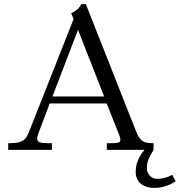

<svg xmlns="http://www.w3.org/2000/svg" viewBox="-20 -725 870 929"><path d="M120.8 -88.1 336.2 -633.1 324.4 -660.9Q340.4 -667.6 353.8 -679.4Q367.2 -691.1 372.6 -705H395.5L637.6 -91.4Q648 -64.5 659.2 -52.1Q670.5 -39.8 684.8 -35.9Q699.1 -32 723.1 -32V0H497V-32Q529.2 -32 541.4 -33.1Q553.5 -34.1 558 -37.6Q562.5 -41 562.5 -48.8Q562.5 -53.6 560.8 -60.1Q559.1 -66.6 555.6 -74.9L496.2 -224.4H220.4L167.9 -85.5Q164.6 -76.5 162.2 -68.6Q159.9 -60.6 159.9 -54.2Q159.9 -44.8 166.1 -40Q172.2 -35.2 186.2 -33.6Q200.2 -32 231 -32V0H19.9V-32Q53.1 -32 71.3 -36.6Q89.5 -41.1 100.5 -52.6Q111.5 -64.1 120.8 -88.1ZM483.8 -258.4 357.5 -580.6 233.9 -258.4ZM636.6 107.2Q636.6 76.2 647.5 50.8Q658.4 25.4 676.6 3.4L679.4 0H723.1Q705.9 28 698.2 47Q690.6 66 690.6 89.5Q690.6 101.8 696.8 113.5Q702.9 125.2 714 132.8Q725.1 140.2 739 140.2Q758.9 140.2 776.9 135.8Q794.9 131.2 812.9 120.8L830.1 152.4Q807.1 166.8 781.6 175.5Q756.1 184.2 725.4 184.2Q700.9 184.2 680.7 175.6Q660.5 167 648.6 149.7Q636.6 132.4 636.6 107.2Z"/></svg>

Font: Didactic
Style: Regular
Weight: 400
Designer: Tyler Finck
Foundry: Etcetera Type Co
Version: Version 3.007;FEAKit 1.0